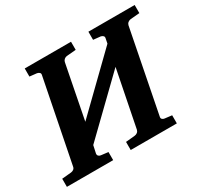

<svg xmlns="http://www.w3.org/2000/svg" viewBox="-158 -856 1093 1042"><g transform="rotate(-30 389.0 -335.5)"><path d="M737.8 -615.2Q729 -614.3 721.2 -608.4Q713.4 -602.5 710.9 -592.8L609.9 -78.1Q607.4 -68.4 613 -62.7Q618.7 -57.1 627 -56.2L671.9 -50.8V0H382.8V-50.8L439.9 -56.2Q449.2 -57.1 456.8 -62.7Q464.4 -68.4 466.8 -78.1L537.1 -432.1L220.2 -125L210 -78.1Q208.5 -68.4 214.1 -62.7Q219.7 -57.1 228 -56.2L272.9 -50.8V0H-17.1V-50.8L41 -56.2Q50.3 -57.1 57.9 -62.7Q65.4 -68.4 66.9 -78.1L168.9 -592.8Q171.4 -602.5 165.8 -607.9Q160.2 -613.3 150.9 -615.2L106 -620.1V-670.9H396V-620.1L337.9 -615.2Q329.6 -614.3 322 -608.4Q314.5 -602.5 312 -592.8L246.1 -255.9L562 -563L567.9 -592.8Q570.3 -602.5 564.7 -607.9Q559.1 -613.3 550.8 -615.2L504.9 -620.1V-670.9H794.9V-620.1Z"/></g></svg>

Font: Charis SIL Cyr
Style: Bold Italic
Weight: 700
Italic angle: -11°
Foundry: SIL International
Version: Version 5.000